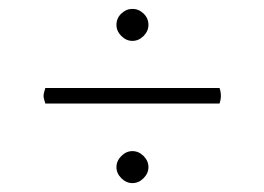

<svg xmlns="http://www.w3.org/2000/svg" viewBox="-20 -568 595 432"><path d="M242 -512Q242 -527 253 -537.5Q264 -548 278 -548Q292 -548 303 -537.5Q314 -527 314 -512Q314 -498 303 -487Q292 -476 278 -476Q264 -476 253 -487Q242 -498 242 -512ZM474 -370Q477 -361 477 -352Q477 -344 474 -335H82Q78 -347 78 -352Q78 -358 82 -370ZM242 -192Q242 -206 253 -217Q264 -228 278 -228Q292 -228 303 -217Q314 -206 314 -192Q314 -178 303 -167Q292 -156 278 -156Q264 -156 253 -167Q242 -178 242 -192Z"/></svg>

Font: Arima Madurai ExtraLight
Style: Regular
Weight: 275
Designer: Joana Correia and Natanael Gama
Foundry: NDISCOVER
Version: Version 1.019